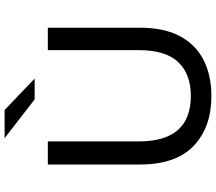

<svg xmlns="http://www.w3.org/2000/svg" viewBox="-72 -855 935 831"><g transform="rotate(-90 395.5 -439.5)"><path d="M395 8Q261 8 180 -68.5Q99 -145 99 -302V-700H199V-306Q199 -81 396 -81Q490 -81 542 -135.5Q594 -190 594 -306V-700H691V-302Q691 -196 654 -127.5Q617 -59 550.5 -25.5Q484 8 395 8ZM471 -757H381L213 -887H335Z"/></g></svg>

Font: Argentum Novus
Style: Regular
Weight: 400
Designer: Julieta Ulanovsky
Foundry: Julieta Ulanovsky
Version: Version 7.20;July 27, 2021;FontCreator 13.0.0.2683 64-bit